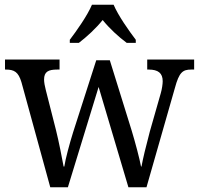

<svg xmlns="http://www.w3.org/2000/svg" viewBox="-20 -786 836 806"><path d="M273 -619V-606H311C345 -632 383 -667 411 -702C439 -667 477 -632 512 -606H550V-619C521 -657 476 -721 457 -766H366C347 -721 302 -657 273 -619ZM70 -441 191 0H265L394 -421L519 0H595L714 -416C732 -483 747 -494 783 -494H795V-536H598V-494H604C644 -494 663 -479 663 -445C663 -434 660 -412 655 -395L609 -234C592 -170 580 -120 574 -87H572C566 -120 547 -191 533 -237L441 -533H384L287 -231C272 -183 255 -120 250 -87H247C241 -120 227 -192 215 -240L172 -409C168 -424 165 -441 165 -452C165 -485 183 -494 220 -494H230V-536H1V-494H4C40 -494 57 -484 70 -441Z"/></svg>

Font: Noto Serif Thai SemiCondensed
Style: Regular
Weight: 400
Width: 4
Designer: Monotype Design Team
Foundry: Monotype Imaging Inc.
Version: Version 2.002